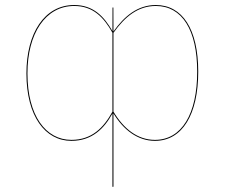

<svg xmlns="http://www.w3.org/2000/svg" viewBox="-20 -547 887 758"><path d="M595.1 -527.2C523 -527.2 470.3 -482.5 427.9 -422.7L427.6 -517.2H424.2L424 -424.1C390.8 -482 348.7 -527.2 272.8 -527.2C155.6 -527.2 84.3 -416.2 84.3 -257.1C84.3 -88.1 158.5 9.1 261.8 9.1C343.4 9.1 391.3 -39.6 423.9 -98.9V190.6L427.9 190.2V-99.2C467 -35.2 522.6 9.1 591.7 9.1C700.2 9.1 762.6 -95.9 762.6 -264C762.6 -431.4 700.3 -527.2 595.1 -527.2ZM261.9 5.2C160.7 5.2 88.4 -90.2 88.4 -257.1C88.3 -414.8 159.4 -523.4 272.9 -523.4C347.3 -523.4 389.5 -478.8 423.9 -417.8V-106C388.9 -42.3 342.2 5.2 261.8 5.2ZM591.6 5.2C523.8 5.2 468.6 -37.8 427.9 -106.3V-417.5C473.6 -481.3 524.7 -523.4 595.1 -523.4C698.9 -523.4 758.5 -428.5 758.5 -264C758.5 -97.6 697.8 5.2 591.6 5.2Z"/></svg>

Font: Fira Sans Four
Style: Regular
Weight: 100
Designer: Carrois Corporate & Edenspiekermann AG
Foundry: Carrois Corporate GbR & Edenspiekermann AG
Version: Version 4.203;PS 004.203;hotconv 1.0.88;makeotf.lib2.5.64775